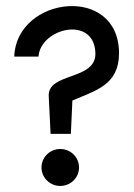

<svg xmlns="http://www.w3.org/2000/svg" viewBox="-20 -614 441 634"><path d="M27 -427H107C114 -522 292 -564 295 -438C297 -347 135 -376 141 -295L147 -172H214L219 -282C295 -315 373 -333 373 -438C373 -667 34 -627 27 -427ZM117 -61C117 -27 145 0 179 0C213 0 241 -27 241 -61C241 -95 213 -122 179 -122C145 -122 117 -95 117 -61Z"/></svg>

Font: Charger Pro
Style: Regular
Weight: 400
Designer: Jasper
Foundry: Cannot Into Space Fonts
Version: Version 1.09